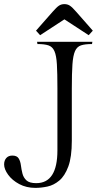

<svg xmlns="http://www.w3.org/2000/svg" viewBox="-20 -903 504 933"><path d="M152 10Q108 10 73.5 -8.5Q39 -27 19.5 -54Q0 -81 0 -104Q0 -123 10.5 -135Q21 -147 40 -147Q62 -147 70.5 -133.5Q79 -120 81.5 -100Q84 -80 89 -60Q94 -40 108.5 -26.5Q123 -13 156 -13Q259 -13 259 -172V-474Q259 -547 256.5 -590Q254 -633 244.5 -654.5Q235 -676 215.5 -682.5Q196 -689 162 -689L160 -700H429L427 -689Q393 -689 373.5 -682.5Q354 -676 344.5 -654.5Q335 -633 332 -590Q329 -547 329 -474V-219Q329 -140 312 -94Q295 -48 268 -25.5Q241 -3 210.5 3.5Q180 10 152 10ZM293 -809 175 -732 155 -754 235 -845Q255 -868 266.5 -875.5Q278 -883 293 -883Q308 -883 319.5 -875.5Q331 -868 351 -845L431 -754L411 -732Z"/></svg>

Font: Gilda Display
Style: Regular
Weight: 400
Designer: Eduardo Rodriguez Tunni
Foundry: Eduardo Rodriguez Tunni
Version: Version 1.002; ttfautohint (v1.8.4.7-5d5b);gftools[0.9.22]